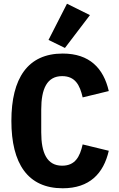

<svg xmlns="http://www.w3.org/2000/svg" viewBox="-20 -997 640 1029"><path d="M316 12C460 12 535 -67 563 -189L423 -223C408 -157 383 -109 313 -109C232 -109 201 -177 201 -288V-410C201 -521 232 -589 313 -589C383 -589 408 -541 423 -475L563 -509C535 -631 460 -710 316 -710C129 -710 41 -578 41 -349C41 -120 129 12 316 12ZM462 -916 339 -977 240 -783 328 -740Z"/></svg>

Font: IBM Plex Mono
Style: Bold
Weight: 700
Monospace: yes
Designer: Mike Abbink, Paul van der Laan, Pieter van Rosmalen
Foundry: Bold Monday
Version: Version 2.004